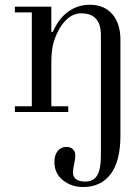

<svg xmlns="http://www.w3.org/2000/svg" viewBox="-20 -459 574 787"><path d="M41 0V-23.4H110.4V-408.2H41V-431.6H190.4V-329.1L196.3 -327.6Q219.7 -382.3 259 -410.9Q298.3 -439.5 348.6 -439.5Q409.2 -439.5 442.9 -397.9Q473.6 -359.9 473.6 -296.9V96.7Q473.6 202.1 433.3 254.9Q393.1 307.6 321.3 307.6Q273.4 307.6 238.3 280Q203.1 252.4 203.1 205.1Q203.1 175.3 217 159.2Q231 143.1 251.5 143.1Q268.1 143.1 278.3 152.1Q288.6 161.1 288.6 179.2Q288.6 192.9 284.2 211.4Q279.3 232.9 279.3 247.1Q279.3 285.2 329.6 285.2Q363.3 285.2 378.4 259.8Q393.6 234.4 393.6 179.7V-314.5Q393.6 -404.3 313.5 -404.3Q282.2 -404.3 257.8 -383.3Q233.4 -362.3 217.8 -330.6Q201.7 -298.3 196 -270Q190.4 -241.7 190.4 -201.2V-23.4H259.8V0Z"/></svg>

Font: Theano Didot
Style: Regular
Weight: 400
Designer: Alexey Kryukov
Version: Version 2.0